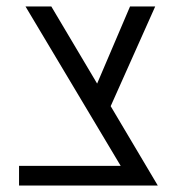

<svg xmlns="http://www.w3.org/2000/svg" viewBox="-20 -575 557 595"><path d="M469 0H390H39V-61H354L59 -555H139L281 -316L383 -555H461L323 -246Z"/></svg>

Font: Assistant-zap
Style: zap
Weight: 400
Designer: Hebrew By Ben Nathan, Latin by Paul Hunt
Version: Version 2.001